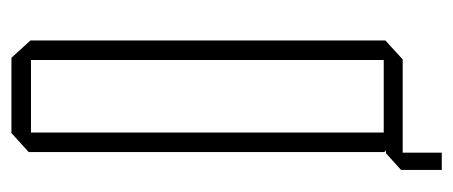

<svg xmlns="http://www.w3.org/2000/svg" viewBox="-254 -558 811 344"><g transform="rotate(90 152.0 -385.5)"><path d="M83 0 52 -34V-670L86 -701H253V-771H284V-698L254 -671H249L252 -668V-31L218 0ZM87 -667V-35H217V-667Z"/></g></svg>

Font: Foldit Thin ExtraLight
Style: Regular
Weight: 250
Version: Version 1.003